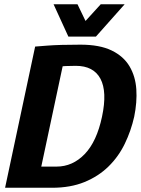

<svg xmlns="http://www.w3.org/2000/svg" viewBox="-20 -887 665 907"><path d="M4 0 146 -667Q146 -667 203.5 -671.5Q261 -676 360 -676Q451 -676 507.5 -648.5Q564 -621 592 -573.5Q620 -526 624 -465Q628 -404 614 -336Q599 -269 569.5 -208Q540 -147 492.5 -100.5Q445 -54 379 -27Q313 0 226 0ZM175 -100H247Q323 -100 380 -159Q437 -218 462 -336Q487 -454 454.5 -515Q422 -576 338 -576Q307 -576 291.5 -575Q276 -574 276 -574ZM569 -867 433 -714H303L233 -867H346L384 -788L456 -867Z"/></svg>

Font: Epunda Sans
Style: Bold Italic
Weight: 700
Italic angle: -12.0243°
Designer: Simon Atzbach
Foundry: typofactur
Version: Version 2.204; ttfautohint (v1.8.4.7-5d5b)